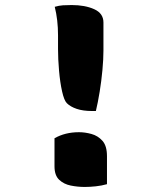

<svg xmlns="http://www.w3.org/2000/svg" viewBox="-20 -730 640 761"><path d="M360 -290H345Q309 -290 284 -298.5Q259 -307 245 -321Q234 -332 226 -368Q218 -404 214 -450Q210 -496 210 -535V-590Q210 -651 197 -703Q214 -708 229.5 -709Q245 -710 264 -710Q317 -710 353.5 -693.5Q390 -677 390 -641V-529Q390 -496 386 -452.5Q382 -409 375 -366Q368 -323 360 -290ZM404 0Q383 6 359.5 8.5Q336 11 316 11Q288 11 260.5 5.5Q233 0 214.5 -17.5Q196 -35 196 -71V-182Q238 -206 293 -206Q317 -206 342.5 -199Q368 -192 386 -172Q404 -152 404 -111Z"/></svg>

Font: Recursive Mn Csl St XBd
Style: Regular
Weight: 800
Monospace: yes
Version: Version 1.079;hotconv 1.0.112;makeotfexe 2.5.65598; ttfautoh